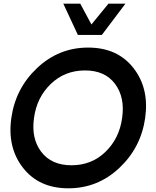

<svg xmlns="http://www.w3.org/2000/svg" viewBox="-20 -1020 855 1050"><path d="M326.2 -1000H418.9L480 -886.2L573.2 -1000H666L537.1 -829.1H405.8ZM632.6 -101.6Q514.2 9.8 354 9.8Q193.8 9.8 106.4 -101.6Q19 -212.9 42 -375Q64.9 -537.1 183.3 -648.4Q301.8 -759.8 461.9 -759.8Q622.1 -759.8 709.5 -648.4Q796.9 -537.1 773.9 -375Q751 -212.9 632.6 -101.6ZM647.9 -375Q664.1 -487.8 609.1 -561.3Q554.2 -634.8 444.8 -634.8Q335 -634.8 258.1 -561.3Q181.2 -487.8 166 -375Q149.9 -263.2 205.6 -189.7Q261.2 -116.2 371.1 -116.2Q481 -116.2 556.9 -189.7Q632.8 -263.2 647.9 -375Z"/></svg>

Font: Oakes Grotesk
Style: SemiBold Italic
Weight: 600
Designer: Samuel Oakes
Foundry: Samuel Oakes
Version: Version 1.0 | wf-rip DC20170320